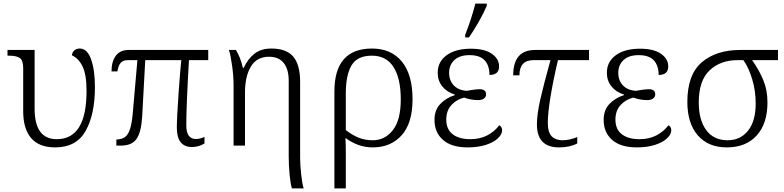

<svg xmlns="http://www.w3.org/2000/svg" viewBox="-20 -816 4391 1076"><path d="M110 -193V-434Q110 -477 91.5 -490.5Q73 -504 30 -504H22V-536H174V-207Q174 -36 298 -36Q465 -36 465 -306Q465 -397 443 -443Q421 -489 383 -506Q385 -524 397 -534Q409 -544 427 -544Q469 -544 490.5 -483.5Q512 -423 512 -328Q512 -175 460 -82.5Q408 10 289 10Q200 10 155 -41.5Q110 -93 110 -193Z M971 -100Q971 -154 980.5 -290Q990 -426 996 -479H794L777 -167Q772 -76 745.5 -38Q719 0 658 0H632V-34Q662 -35 680 -47.5Q698 -60 709 -94Q720 -128 725 -193L750 -479H697Q669 -479 656 -463.5Q643 -448 638 -416H605Q605 -471 629 -503.5Q653 -536 701 -536H1147V-479H1039Q1024 -224 1024 -114Q1024 -37 1078 -37Q1102 -37 1126 -49V-12Q1093 8 1056 8Q1014 8 992.5 -19Q971 -46 971 -100Z M1598 60V-363Q1598 -428 1570 -463Q1542 -498 1488 -498Q1419 -498 1386 -443Q1353 -388 1353 -297V0H1289V-339Q1289 -387 1281 -446Q1273 -505 1263 -536H1302Q1327 -497 1341 -436H1346Q1369 -486 1406 -515Q1443 -544 1501 -544Q1585 -544 1623.5 -498.5Q1662 -453 1662 -357V71Q1662 107 1668 162.5Q1674 218 1682 240H1616Q1608 216 1603 163.5Q1598 111 1598 60Z M1854 -303Q1854 -544 2065 -544Q2172 -544 2232 -471Q2292 -398 2292 -260Q2292 -126 2231 -58Q2170 10 2069 10Q1987 10 1916 -43Q1918 -7 1918 49V240H1854ZM2226 -259Q2226 -376 2185.5 -440Q2145 -504 2064 -504Q1982 -504 1950 -449.5Q1918 -395 1918 -293V-87Q1954 -59 1989.5 -44.5Q2025 -30 2070 -30Q2137 -30 2181.5 -86.5Q2226 -143 2226 -259Z M2587 -621Q2622 -709 2644 -796H2708V-784Q2691 -743 2663 -694Q2635 -645 2608 -606H2587ZM2415 -144Q2415 -199 2447 -233Q2479 -267 2529 -283V-286Q2484 -300 2458.5 -332Q2433 -364 2433 -408Q2433 -470 2483 -506.5Q2533 -543 2619 -543Q2696 -543 2736.5 -514.5Q2777 -486 2777 -444Q2777 -396 2723 -396Q2723 -449 2696 -478Q2669 -507 2611 -507Q2556 -507 2526.5 -479.5Q2497 -452 2497 -408Q2497 -365 2523 -337.5Q2549 -310 2596 -307Q2601 -308 2625.5 -312Q2650 -316 2669 -316Q2704 -316 2704 -287Q2704 -272 2691.5 -263.5Q2679 -255 2659 -255Q2621 -255 2581 -269Q2539 -259 2510 -227.5Q2481 -196 2481 -146Q2481 -91 2517 -63.5Q2553 -36 2615 -36Q2670 -36 2711 -57.5Q2752 -79 2778 -114Q2784 -111 2789 -104Q2794 -97 2794 -86Q2794 -64 2771 -41.5Q2748 -19 2704 -4.5Q2660 10 2601 10Q2510 10 2462.5 -32Q2415 -74 2415 -144Z M2989 -119Q2989 -175 3008 -259Q3027 -343 3065 -479H2970Q2891 -479 2891 -394H2856Q2856 -536 2979 -536H3281V-479H3107Q3081 -370 3065.5 -276Q3050 -182 3050 -128Q3050 -74 3072 -52Q3094 -30 3132 -30Q3172 -30 3215 -48V-12Q3173 10 3113 10Q2989 10 2989 -119Z M3363 -144Q3363 -199 3395 -233Q3427 -267 3477 -283V-286Q3432 -300 3406.5 -332Q3381 -364 3381 -408Q3381 -470 3431 -506.5Q3481 -543 3567 -543Q3644 -543 3684.5 -514.5Q3725 -486 3725 -444Q3725 -396 3671 -396Q3671 -449 3644 -478Q3617 -507 3559 -507Q3504 -507 3474.5 -479.5Q3445 -452 3445 -408Q3445 -365 3471 -337.5Q3497 -310 3544 -307Q3549 -308 3573.5 -312Q3598 -316 3617 -316Q3652 -316 3652 -287Q3652 -272 3639.5 -263.5Q3627 -255 3607 -255Q3569 -255 3529 -269Q3487 -259 3458 -227.5Q3429 -196 3429 -146Q3429 -91 3465 -63.5Q3501 -36 3563 -36Q3618 -36 3659 -57.5Q3700 -79 3726 -114Q3732 -111 3737 -104Q3742 -97 3742 -86Q3742 -64 3719 -41.5Q3696 -19 3652 -4.5Q3608 10 3549 10Q3458 10 3410.5 -32Q3363 -74 3363 -144Z M3832 -245Q3832 -398 3913 -467Q3994 -536 4129 -536H4340V-479H4195Q4234 -424 4257.5 -367.5Q4281 -311 4281 -242Q4281 -123 4220.5 -56.5Q4160 10 4053 10Q3949 10 3890.5 -57.5Q3832 -125 3832 -245ZM4215 -236Q4215 -308 4195 -373.5Q4175 -439 4146 -479H4114Q4017 -479 3956.5 -421.5Q3896 -364 3896 -242Q3896 -143 3938 -86.5Q3980 -30 4058 -30Q4129 -30 4172 -83.5Q4215 -137 4215 -236Z"/></svg>

Font: Noto Serif Light
Style: Regular
Weight: 300
Designer: Monotype Design Team
Foundry: Monotype Imaging Inc.
Version: Version 1.001